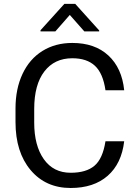

<svg xmlns="http://www.w3.org/2000/svg" viewBox="-20 -937 691 967"><path d="M605.5 -225.6Q592.3 -112.8 522.2 -51.5Q452.1 9.8 335.9 9.8Q210 9.8 134 -80.6Q58.1 -170.9 58.1 -322.3V-390.6Q58.1 -489.7 93.5 -564.9Q128.9 -640.1 193.8 -680.4Q258.8 -720.7 344.2 -720.7Q457.5 -720.7 525.9 -657.5Q594.2 -594.2 605.5 -482.4H511.2Q499 -567.4 458.3 -605.5Q417.5 -643.6 344.2 -643.6Q254.4 -643.6 203.4 -577.1Q152.3 -510.7 152.3 -388.2V-319.3Q152.3 -203.6 200.7 -135.3Q249 -66.9 335.9 -66.9Q414.1 -66.9 455.8 -102.3Q497.6 -137.7 511.2 -225.6ZM479.5 -783.7V-778.8H404.8L331.5 -861.8L258.8 -778.8H184.1V-784.7L304.2 -917.5H358.9Z"/></svg>

Font: SteelSelectRoboto
Style: Roboto-Regular
Weight: 400
Designer: Google
Version: Version 2.137; 2017